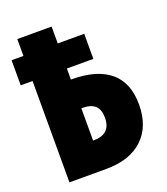

<svg xmlns="http://www.w3.org/2000/svg" viewBox="-132 -807 782 899"><g transform="rotate(-20 259.0 -357.0)"><path d="M230 -630H362V-505H230V-450H233Q358 -450 424 -395.5Q490 -341 490 -232Q490 -122 425 -61Q360 0 242 0H59V-505H0V-630H59V-714H230ZM230 -307V-146H233Q319 -146 319 -228Q319 -268 298.5 -287.5Q278 -307 233 -307Z"/></g></svg>

Font: Noto Sans UI CondBlack
Style: Regular
Weight: 900
Width: 3
Designer: Monotype Design Team
Foundry: Monotype Imaging Inc.
Version: Version 1.001